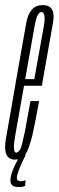

<svg xmlns="http://www.w3.org/2000/svg" viewBox="-42 -626 231 756"><path d="M17 2.5 22 -25Q5.5 -25 18.5 -95.5Q30.5 -166 55 -302Q84 -465 94 -522Q103.5 -578.5 121 -578.5Q140 -578.5 130.5 -522Q120 -467 93 -314.5H51.5L47 -288.5H123.5Q124.5 -295.5 125 -301.5Q155 -470.5 167 -538.5Q178.5 -606 126 -606Q74 -606 61.5 -536Q49.5 -466 20 -302Q-3 -166.5 -18.5 -81.5Q-33.5 2.5 17 2.5ZM22 -25 17 2.5Q42.5 2.5 57.5 -17Q71.5 -37 85.5 -93.5Q98 -150 112 -228H78Q66.5 -165 56.5 -110.5Q45.5 -57 39 -40.5Q30.5 -25 22 -25ZM31 110.5Q37 110.5 42.2 110Q47.5 109.5 51.8 108Q56 106.5 57 106L58.5 83Q57.5 84 54.2 85.2Q51 86.5 47.2 87Q43.5 87.5 39 87.5Q33 87.5 28.8 84.8Q24.5 82 24.5 74Q24.5 64.5 31 47Q37.5 29.5 46 11.5Q54.5 -6.5 59 -16H38.5Q32.5 -5.5 22.8 12.5Q13 30.5 6 50Q-1 69.5 -1 83.5Q-1 94.5 3.5 100.5Q8 106.5 15.8 108.5Q23.5 110.5 31 110.5Z"/></svg>

Font: Anybody UltraCondensed ExtraLight
Style: Italic
Weight: 250
Width: 1
Italic angle: -10°
Version: Version 1.113;gftools[0.9.25]